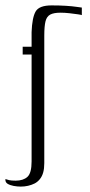

<svg xmlns="http://www.w3.org/2000/svg" viewBox="-32 -525 334 711"><path d="M85 -323H52V-352H85V-406Q87 -460 100 -482.5Q113 -505 159 -505Q188 -505 212 -503.5Q236 -502 252.5 -499.5Q269 -497 271 -497V-469Q270 -470 256.5 -472Q243 -474 225.5 -476Q208 -478 192 -478Q167 -478 154 -471Q141 -464 136.5 -446Q132 -428 132 -393V79Q132 99 128 113.5Q124 128 115.5 138.5Q107 149 96 154.5Q85 160 72 163Q59 166 45 166Q32 166 18.5 163.5Q5 161 -4 155.5Q-13 150 -12 138Q-7 140 1.5 142Q10 144 26 144Q54 144 69.5 130Q85 116 85 73Z"/></svg>

Font: Genos Light
Style: Regular
Weight: 300
Designer: Robert E. Leuschke
Foundry: Robert E. Leuschke
Version: Version 1.010